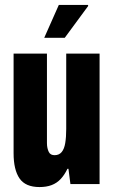

<svg xmlns="http://www.w3.org/2000/svg" viewBox="-20 -745 462 777"><path d="M140 12Q83 12 59 -23Q35 -58 35 -125V-528H170V-166Q170 -155 172 -146Q174 -137 177.5 -130Q181 -123 187 -120Q193 -117 201 -117Q219 -117 229.5 -129.5Q240 -142 244 -166Q248 -190 248 -223V-528H383V0H265L257 -62H253Q241 -37 225.5 -20.5Q210 -4 189 4Q168 12 140 12ZM159 -592 218 -725H336L337 -721L242 -592Z"/></svg>

Font: Archivo ExtraCondensed ExtraBold
Style: Regular
Weight: 800
Width: 2
Designer: Hector Gatti
Foundry: Omnibus-Type
Version: Version 2.001